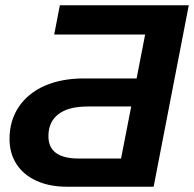

<svg xmlns="http://www.w3.org/2000/svg" viewBox="-20 -708 736 728"><path d="M16.1 -180.7Q16.1 -251 51.5 -303.2Q86.9 -355.5 150.4 -383.1Q213.9 -410.6 298.3 -410.6H498L530.3 -577.1H185.5L207 -688H695.8L562.5 0H234.4Q167.5 0 118.2 -22.5Q68.8 -44.9 42.5 -85.9Q16.1 -127 16.1 -180.7ZM313 -304.2Q239.3 -304.2 201.4 -275.1Q163.6 -246.1 163.6 -191.4Q163.6 -106.9 278.3 -106.9H439L477.5 -304.2Z"/></svg>

Font: Liberation Sans
Style: Bold Italic
Weight: 700
Italic angle: -12°
Designer: Steve Matteson
Foundry: Ascender Corporation
Version: Version 2.1.5